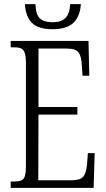

<svg xmlns="http://www.w3.org/2000/svg" viewBox="-20 -913 515 933"><path d="M32 -31H49Q72 -31 84 -36.5Q96 -42 101 -58Q106 -74 106 -107V-604Q106 -638 100.5 -655Q95 -672 83 -677.5Q71 -683 49 -683H32V-714H410L414 -545H381L378 -591Q376 -640 361.5 -658.5Q347 -677 305 -677H167V-393H356V-356H167L166 -37H328Q369 -37 384 -54Q399 -71 403 -114L407 -169H440L435 0H32ZM101 -893H152Q154 -843 173.5 -824Q193 -805 237 -805Q277 -805 298 -825.5Q319 -846 321 -893H373Q369 -833 336.5 -802Q304 -771 235 -771Q167 -771 136 -801Q105 -831 101 -893Z"/></svg>

Font: Noto Serif CondLight
Style: Regular
Weight: 300
Width: 3
Designer: Monotype Design Team
Foundry: Monotype Imaging Inc.
Version: Version 1.001